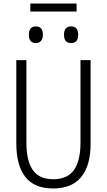

<svg xmlns="http://www.w3.org/2000/svg" viewBox="-20 -1053 603 1083"><path d="M280 10Q173 10 122.5 -55.5Q72 -121 72 -244V-714H129V-248Q129 -146 165 -94Q201 -42 281 -42Q360 -42 397 -94Q434 -146 434 -248V-714H491V-242Q491 -119 438 -54.5Q385 10 280 10ZM381 -810Q341 -810 341 -857Q341 -904 381 -904Q421 -904 421 -857Q421 -810 381 -810ZM182 -810Q143 -810 143 -857Q143 -904 182 -904Q222 -904 222 -857Q222 -835 211.5 -822.5Q201 -810 182 -810ZM151 -988V-1033H412V-988Z"/></svg>

Font: Noto Sans Mono SemiCondensed Light
Style: Regular
Weight: 300
Width: 4
Designer: Monotype Design Team
Foundry: Monotype Imaging Inc.
Version: Version 2.014; ttfautohint (v1.8.4.7-5d5b)